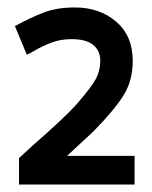

<svg xmlns="http://www.w3.org/2000/svg" viewBox="-20 -495 407 515"><path d="M181 -475Q247 -475 291.5 -437Q336 -399 336 -332Q336 -279 311.5 -239.5Q287 -200 231 -143L160 -77H341V0H31V-71L67 -104Q153 -179 186 -216Q226 -262 237.5 -284Q249 -306 249 -332Q249 -359 230 -374.5Q211 -390 172 -390Q142 -390 117.5 -380.5Q93 -371 76 -361Q59 -351 52 -348L20 -425Q62 -448 97.5 -461.5Q133 -475 181 -475Z"/></svg>

Font: Cambay Devanagari
Style: Regular
Weight: 700
Designer: Pooja Saxena
Foundry: Pooja Saxena
Version: Version 1.095;PS 001.095;hotconv 1.0.70;makeotf.lib2.5.58329